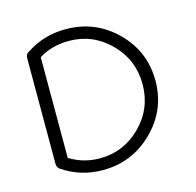

<svg xmlns="http://www.w3.org/2000/svg" viewBox="-92 -696 805 790"><g transform="rotate(-15 311.0 -301.0)"><path d="M70 -76V-526Q70 -545 86 -552Q160 -601 253 -601Q379 -601 467.5 -513.5Q556 -426 556 -301Q556 -177 467 -89Q378 -1 253 -1Q158 -1 82 -53Q78 -55 76 -59Q70 -66 70 -76ZM125 -87Q184 -51 253 -51Q355 -51 428 -124Q501 -197 501 -301Q501 -405 428 -478Q355 -551 253 -551Q181 -551 125 -516Z"/></g></svg>

Font: RIT Ala
Style: Regular
Weight: 400
Designer: Radhakrishan VN, Aswathy J
Version: 1.0